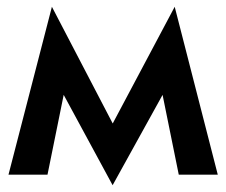

<svg xmlns="http://www.w3.org/2000/svg" viewBox="-20 -515 667 566"><path d="M507 0H622L495 -495L437 -345ZM282 -94 312 31 505 -318 495 -495ZM312 31 342 -94 133 -495 123 -318ZM5 0H120L190 -345L133 -495Z"/></svg>

Font: Jost Medium
Style: Regular
Weight: 500
Version: Version 3.710